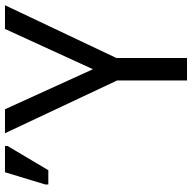

<svg xmlns="http://www.w3.org/2000/svg" viewBox="-20 -734 754 753"><g transform="rotate(-90 356.5 -357.0)"><path d="M462 -369 620 -714H713L506 -277V0H418V-274L211 -714H305ZM10 -544V-556L58 -714H161V-704L66 -544Z"/></g></svg>

Font: Noto Sans SemiCondensed
Style: Regular
Weight: 400
Width: 4
Designer: Monotype Design Team
Foundry: Monotype Imaging Inc.
Version: Version 2.013; ttfautohint (v1.8.4.7-5d5b)